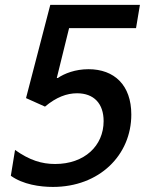

<svg xmlns="http://www.w3.org/2000/svg" viewBox="-20 -747 607 776"><path d="M193.9 8.5C381.7 8.5 510.7 -120 510.7 -284.1C510.7 -403.1 441.8 -467.3 337.7 -467.3C284.1 -467.3 240.4 -449.9 213.8 -431.8H209.5L259.2 -633.2H529.8L545.5 -727.3H183.2L85.2 -350.5L161.9 -316.1C207.4 -354.4 250 -370 291.5 -370C359.4 -370 398.8 -328.5 398.8 -257.5C398.8 -157.7 321.4 -84.2 202.8 -84.2C148.4 -84.2 99.4 -99.4 40.8 -141L23.8 -36.6C72.8 -1.4 141.3 8.5 193.9 8.5Z"/></svg>

Font: TID UI Medium
Style: Italic
Weight: 500
Italic angle: -9.39999°
Designer: The TID Project Authors
Foundry: Bakken & Bæck
Version: Version 1.001;hotconv 1.0.109;makeotfexe 2.5.65596